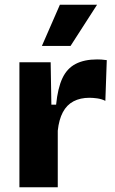

<svg xmlns="http://www.w3.org/2000/svg" viewBox="-20 -791 486 811"><path d="M62 0V-245V-528H194L197 -349H217Q224 -419 243.5 -460.5Q263 -502 299.5 -521Q336 -540 390 -540Q398 -540 408 -539.5Q418 -539 431 -537L425 -365Q409 -373 390.5 -375.5Q372 -378 358 -378Q319 -378 290.5 -363Q262 -348 245.5 -317Q229 -286 224 -239V0ZM278 -597H157L233 -771H390Z"/></svg>

Font: Bricolage Grotesque 96pt ExtraBold ExtraBold
Style: Regular
Weight: 800
Version: Version 1.001;gftools[0.9.33.dev8+g029e19f]